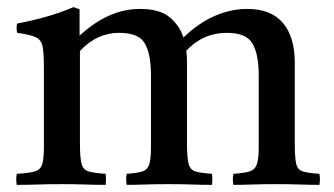

<svg xmlns="http://www.w3.org/2000/svg" viewBox="-20 -517 936 538"><path d="M634 1Q631 -15 634 -30Q664 -32 679 -36.5Q694 -41 699.5 -56Q705 -71 705 -104V-306Q705 -365 687.5 -395Q670 -425 616 -425Q549 -425 502 -375Q504 -359 504 -341V-114Q504 -75 508.5 -58Q513 -41 528 -36.5Q543 -32 574 -30Q576 -15 574 1Q546 1 518 0Q490 -1 452 -1Q415 -1 387.5 0Q360 1 335 1Q332 -15 335 -30Q364 -32 378.5 -36.5Q393 -41 398 -56Q403 -71 403 -104V-306Q403 -365 386 -395Q369 -425 314 -425Q251 -425 204 -374V-114Q204 -75 208.5 -58Q213 -41 228.5 -36.5Q244 -32 276 -30Q278 -15 276 1Q248 1 218.5 0Q189 -1 151 -1Q115 -1 86 0Q57 1 27 1Q24 -15 27 -30Q61 -32 77 -36.5Q93 -41 98 -56Q103 -71 103 -104V-328Q103 -367 99.5 -386Q96 -405 80.5 -412.5Q65 -420 28 -425Q25 -439 28 -451Q70 -459 109 -470Q148 -481 186 -497L203 -491V-417Q284 -492 372 -492Q427 -492 455 -469Q483 -446 494 -412Q537 -453 582 -472.5Q627 -492 673 -492Q739 -492 772.5 -453Q806 -414 806 -341V-114Q806 -75 810 -58Q814 -41 829 -36.5Q844 -32 875 -30Q878 -15 875 1Q847 1 819 0Q791 -1 754 -1Q716 -1 687.5 0Q659 1 634 1Z"/></svg>

Font: Tiro Gurmukhi
Style: Regular
Weight: 400
Designer: Gurmukhi: John Hudson & Fiona Ross. Latin: John Hudson.
Foundry: Tiro Typeworks Ltd.
Version: Version 1.52